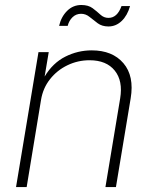

<svg xmlns="http://www.w3.org/2000/svg" viewBox="-20 -757 625 777"><path d="M146 -352.5 87.9 0H44.9L135.7 -545.9H177.2L160.6 -447.3Q193.8 -502.4 244.4 -527.8Q294.9 -553.2 351.1 -553.2Q435.1 -553.2 479.5 -501.2Q523.9 -449.2 508.8 -358.9L449.2 0H406.7L466.3 -358.9Q478 -429.7 444.3 -471.4Q410.6 -513.2 342.3 -513.2Q294.9 -513.2 252.9 -492.9Q210.9 -472.7 182.4 -436.5Q153.8 -400.4 146 -352.5ZM418.9 -649.9Q393.1 -649.9 375.5 -662.8Q357.9 -675.8 342.5 -688.5Q327.1 -701.2 308.1 -701.2Q288.1 -701.2 273.7 -687.5Q259.3 -673.8 253.9 -652.3H219.2Q227.5 -689 251.5 -712.9Q275.4 -736.8 309.1 -736.8Q337.4 -736.8 354.7 -723.9Q372.1 -710.9 386.2 -697.8Q400.4 -684.6 418.9 -684.6Q454.6 -684.6 471.7 -732.4H506.3Q495.6 -694.3 472.4 -672.1Q449.2 -649.9 418.9 -649.9Z"/></svg>

Font: Inter Extra Light
Style: Italic
Weight: 200
Italic angle: -9.39999°
Designer: Rasmus Andersson
Foundry: rsms
Version: Version 4.000;git-3c8e0fc